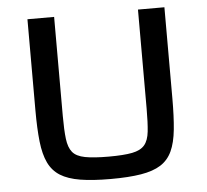

<svg xmlns="http://www.w3.org/2000/svg" viewBox="-51 -742 864 803"><g transform="rotate(-5 381.5 -340.0)"><path d="M382 8Q306 8 254.5 -0.5Q203 -9 171 -29Q139 -49 122 -84.5Q105 -120 99 -174.5Q93 -229 93 -306V-688H205V-272Q205 -213 209.5 -176Q214 -139 230 -119.5Q246 -100 282.5 -93Q319 -86 382 -86Q445 -86 480.5 -93Q516 -100 532.5 -119.5Q549 -139 553 -176Q557 -213 557 -272V-688H668V-306Q668 -229 662.5 -174.5Q657 -120 640.5 -84.5Q624 -49 592.5 -29Q561 -9 509.5 -0.5Q458 8 382 8Z"/></g></svg>

Font: Saira SemiExpanded Medium
Style: Regular
Weight: 500
Width: 6
Designer: Hector Gatti with collaboration of the Omnibus-Type team
Foundry: Omnibus-Type
Version: Version 1.101